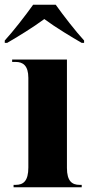

<svg xmlns="http://www.w3.org/2000/svg" viewBox="-47 -786 380 806"><path d="M-27 -616V-606H-17C23 -629 92 -671 139 -706C186 -671 256 -629 296 -606H306V-616C271 -654 219 -721 187 -766H92C60 -721 8 -654 -27 -616ZM10 0H296V-10H287C256 -10 234 -25 234 -81V-536H4V-526H19C49 -526 72 -511 72 -459V-83C72 -26 51 -10 19 -10H10Z"/></svg>

Font: Noto Serif Display ExtraCondensed Black
Style: Regular
Weight: 900
Width: 2
Designer: Monotype Design Team
Foundry: Monotype Imaging Inc.
Version: Version 2.009